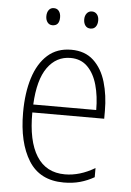

<svg xmlns="http://www.w3.org/2000/svg" viewBox="-52 -743 539 793"><g transform="rotate(5 217.5 -347.0)"><path d="M226 -539Q283 -539 318.5 -506Q354 -473 370 -418.5Q386 -364 386 -300V-267H88Q87 -149 126.5 -86.5Q166 -24 244 -24Q306 -24 368 -61V-23Q340 -7 309.5 1.5Q279 10 242 10Q143 10 96.5 -64.5Q50 -139 50 -263Q50 -345 69.5 -407Q89 -469 128 -504Q167 -539 226 -539ZM226 -505Q167 -505 130.5 -454Q94 -403 89 -300H350Q350 -357 337 -403.5Q324 -450 296.5 -477.5Q269 -505 226 -505ZM111 -668Q111 -684 118.5 -694Q126 -704 139 -704Q153 -704 160.5 -694Q168 -684 168 -668Q168 -633 139 -633Q126 -633 118.5 -643Q111 -653 111 -668ZM268 -669Q268 -684 276 -694Q284 -704 297 -704Q310 -704 318 -694.5Q326 -685 326 -669Q326 -653 318.5 -643Q311 -633 297 -633Q283 -633 275.5 -643Q268 -653 268 -669Z"/></g></svg>

Font: Noto Sans Khmer UI Condensed ExtraLight
Style: Regular
Weight: 200
Width: 3
Designer: Danh Hong and the Monotype Design Team
Foundry: Monotype Imaging Inc.
Version: Version 2.002; ttfautohint (v1.8.4.7-5d5b)